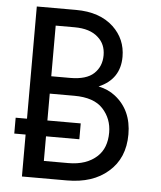

<svg xmlns="http://www.w3.org/2000/svg" viewBox="-52 -778 691 824"><g transform="rotate(5 293.0 -366.0)"><path d="M161.1 -180.7V-74.7H266.6Q345.2 -74.7 390.6 -117.2Q429.7 -153.8 429.7 -220.2Q429.7 -279.8 390.6 -322.3Q351.6 -364.7 266.6 -364.7H161.1V-249H304.7V-180.7ZM73.2 0V-180.7H24.4V-249H73.2V-732.4H242.2Q344.7 -732.4 403.8 -677.2Q458.5 -625.5 458.5 -549.3Q458.5 -452.6 367.2 -413.6Q409.7 -404.8 439.9 -380.9Q512.7 -323.7 512.7 -219.7Q512.7 -116.7 444.3 -58.1Q378.4 0 266.6 0ZM161.1 -657.7V-439.5H242.2Q312.5 -439.5 344.7 -470Q377 -500.5 377 -548.6Q377 -596.7 344.2 -625.5Q309.1 -657.7 242.2 -657.7Z"/></g></svg>

Font: Consola Mono
Style: Book
Weight: 400
Monospace: yes
Version: Version 2.001